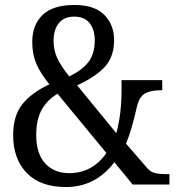

<svg xmlns="http://www.w3.org/2000/svg" viewBox="-20 -744 711 774"><path d="M33 -199Q33 -278 70.5 -324.5Q108 -371 179 -404Q142 -450 126 -488Q110 -526 110 -575Q110 -644 152 -684Q194 -724 280 -724Q361 -724 400.5 -684Q440 -644 440 -582Q440 -519 406 -478.5Q372 -438 291 -400L449 -207Q470 -284 470 -382V-421H634V-380H625Q588 -380 565 -367.5Q542 -355 532 -314Q511 -220 488 -165L573 -67Q585 -52 602.5 -47Q620 -42 654 -42H663V0H515L441 -90Q365 10 246 10Q143 10 88 -46.5Q33 -103 33 -199ZM362 -581Q362 -624 341.5 -650.5Q321 -677 279 -677Q239 -677 217.5 -651Q196 -625 196 -580Q196 -543 210 -511.5Q224 -480 259 -436Q313 -462 337.5 -495.5Q362 -529 362 -581ZM409 -127 212 -366Q170 -341 148 -301.5Q126 -262 126 -199Q126 -125 162 -85.5Q198 -46 259 -46Q352 -46 409 -127Z"/></svg>

Font: Noto Serif Narrow
Style: Regular
Weight: 400
Width: 4
Designer: Monotype Design Team
Foundry: Monotype Imaging Inc.
Version: Version 1.001